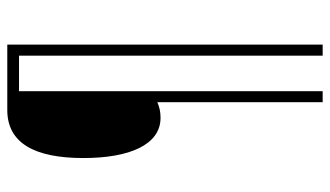

<svg xmlns="http://www.w3.org/2000/svg" viewBox="-214 -586 927 540"><g transform="rotate(-90 250.0 -316.5)"><path d="M394 127V-760H210C117 -760 75 -683 75 -546C75 -417 112 -329 188 -329C206 -329 218 -332 232 -338V127H263V-727H363V127Z"/></g></svg>

Font: Noto Sans Malayalam Condensed ExtraLight
Style: Regular
Weight: 200
Width: 3
Designer: Jelle Bosma - Monotype Design Team
Foundry: Monotype Imaging Inc.
Version: Version 2.104